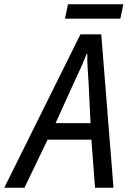

<svg xmlns="http://www.w3.org/2000/svg" viewBox="-80 -875 604 895"><path d="M223 -788H481L495 -855H237ZM-60 0H34L142 -224H346L363 0H449L392 -715H295ZM179 -301 263 -486C287 -536 308 -583 324 -624H327C326 -585 330 -532 333 -488L342 -301Z"/></svg>

Font: Noto Sans SemiCondensed
Style: Italic
Weight: 400
Width: 4
Italic angle: -12°
Designer: Monotype Design Team
Foundry: Monotype Imaging Inc.
Version: Version 2.013